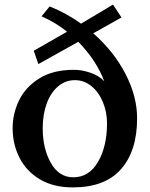

<svg xmlns="http://www.w3.org/2000/svg" viewBox="-20 -806 652 836"><path d="M577 -291Q577 -149 507 -69.5Q437 10 297 10Q213 10 154 -25Q95 -60 65 -119Q35 -178 35 -248Q35 -311 63 -369Q91 -427 151 -464.5Q211 -502 302 -502Q337 -502 374.5 -489Q412 -476 434 -452Q400 -543 321 -624L147 -527L127 -585L272 -668Q222 -708 161 -735L196 -778Q269 -749 333 -703L472 -786L509 -730L386 -661Q476 -582 526.5 -484Q577 -386 577 -291ZM446 -269Q446 -318 428 -361.5Q410 -405 378 -431Q346 -457 306 -457Q265 -457 233 -430Q201 -403 183.5 -355.5Q166 -308 166 -248Q166 -159 201.5 -96.5Q237 -34 299 -34Q368 -34 407 -101.5Q446 -169 446 -269Z"/></svg>

Font: Trirong SemiBold
Style: Regular
Weight: 600
Designer: Katatrad Team
Foundry: CadsonDemak
Version: Version 1.001